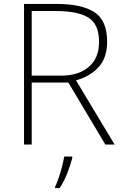

<svg xmlns="http://www.w3.org/2000/svg" viewBox="-20 -734 626 975"><path d="M269 -714Q394 -714 459 -672.5Q524 -631 524 -522Q524 -441 481 -393.5Q438 -346 366 -326L562 0H515L327 -315H141V0H102V-714ZM264 -678H141V-350H292Q379 -350 431 -394.5Q483 -439 483 -521Q483 -611 429 -644.5Q375 -678 264 -678ZM347 68Q338 104 322 145Q306 186 283 221H260V214Q268 198 277.5 170.5Q287 143 295 112.5Q303 82 306 61H347Z"/></svg>

Font: Noto Sans Lao Looped ExtraLight
Style: Regular
Weight: 200
Designer: Mark Frömberg, Ben Mitchell
Foundry: The Fontpad Ltd
Version: Version 1.002; ttfautohint (v1.8.4.7-5d5b)